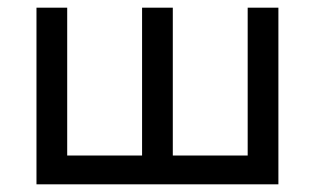

<svg xmlns="http://www.w3.org/2000/svg" viewBox="-20 -480 820 500"><path d="M430 -75H625V-460H705V0H75V-460H155V-75H350V-460H430Z"/></svg>

Font: Von Book
Style: Regular
Weight: 400
Version: Version 4.000; ttfautohint (v1.8.4.7-5d5b)